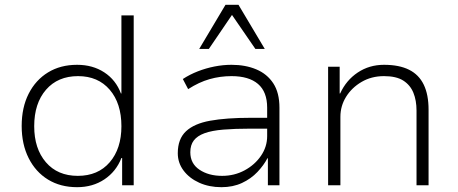

<svg xmlns="http://www.w3.org/2000/svg" viewBox="-20 -769 1900 797"><path d="M300 8Q231 8 179.5 -23.5Q128 -55 99 -112.5Q70 -170 70 -246Q70 -323 99 -380Q128 -437 179.5 -468.5Q231 -500 300 -500Q365 -500 413 -468.5Q461 -437 482 -381H484V-705H535V0H487V-113H484Q462 -57 413.5 -24.5Q365 8 300 8ZM303 -39Q387 -39 435.5 -95.5Q484 -152 484 -245Q484 -340 435.5 -396.5Q387 -453 304 -453Q220 -453 171 -396.5Q122 -340 122 -245Q122 -152 170.5 -95.5Q219 -39 303 -39Z M899 8Q848 8 807 -10.5Q766 -29 742 -61Q718 -93 718 -133Q718 -192 752 -224Q786 -256 853 -268Q920 -280 1019 -280H1101V-235H1021Q955 -235 907 -231Q859 -227 829 -216Q799 -205 784.5 -186Q770 -167 770 -137Q770 -90 808 -64.5Q846 -39 902 -39Q953 -39 995.5 -62Q1038 -85 1063.5 -122.5Q1089 -160 1089 -204V-322Q1089 -388 1051 -420.5Q1013 -453 941 -453Q894 -453 850 -440.5Q806 -428 761 -399L739 -441Q768 -460 801.5 -473Q835 -486 870.5 -493Q906 -500 941 -500Q999 -500 1044 -481Q1089 -462 1114.5 -423Q1140 -384 1140 -322V0H1092V-112H1090Q1075 -83 1048.5 -55Q1022 -27 984.5 -9.5Q947 8 899 8ZM807 -566 916 -749H970L1079 -566H1040L943 -707L847 -566Z M1342 0V-492H1390V-381H1392Q1417 -436 1465 -468Q1513 -500 1574 -500Q1637 -500 1678 -479.5Q1719 -459 1739 -417.5Q1759 -376 1759 -314V0H1709V-310Q1709 -352 1696 -384Q1683 -416 1654 -434.5Q1625 -453 1574 -453Q1522 -453 1481 -429Q1440 -405 1416.5 -367Q1393 -329 1393 -284V0Z"/></svg>

Font: Nunito Sans 7pt ExtraLight
Style: Regular
Weight: 250
Designer: Vernon Adams
Foundry: Vernon Adams
Version: Version 3.101;gftools[0.9.27]